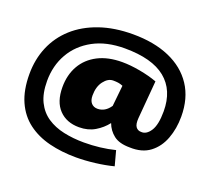

<svg xmlns="http://www.w3.org/2000/svg" viewBox="-137 -885 1296 1184"><g transform="rotate(20 510.5 -293.0)"><path d="M472 124Q376 124 294.5 103.5Q213 83 152.5 37.5Q92 -8 59 -82Q26 -156 26 -261Q26 -358 60.5 -440Q95 -522 162 -582.5Q229 -643 325.5 -676.5Q422 -710 544 -710Q682 -710 783.5 -666Q885 -622 940.5 -538Q996 -454 996 -334Q996 -255 971 -188.5Q946 -122 894.5 -83Q843 -44 762 -47Q693 -47 656 -76Q619 -105 603 -149Q573 -110 528.5 -83.5Q484 -57 425 -57Q343 -57 294 -108Q245 -159 245 -255Q245 -336 280 -397Q315 -458 381 -492Q447 -526 540 -526Q593 -526 656.5 -514.5Q720 -503 772 -484L751 -235Q748 -195 760.5 -178Q773 -161 795 -161Q830 -158 856.5 -198.5Q883 -239 883 -328Q883 -466 794 -538.5Q705 -611 526 -611Q405 -611 319.5 -564.5Q234 -518 188.5 -438.5Q143 -359 143 -259Q143 -177 169.5 -123Q196 -69 243 -37.5Q290 -6 352.5 7.5Q415 21 486 21Q593 21 689 -3L715 94Q661 108 595.5 116Q530 124 472 124ZM493 -203Q543 -203 576 -252L590 -389Q573 -396 558.5 -398Q544 -400 526 -400Q492 -400 464.5 -364Q437 -328 437 -270Q437 -237 452.5 -220Q468 -203 493 -203Z"/></g></svg>

Font: Georama Extended Black
Style: Regular
Weight: 900
Width: 7
Designer: Jean-Baptiste Levee
Foundry: Production Type
Version: Version 1.000